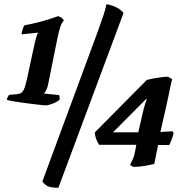

<svg xmlns="http://www.w3.org/2000/svg" viewBox="-20 -785 870 911"><path d="M196 -285Q192 -285 174 -287Q156 -289 131 -292Q106 -295 81 -298.5Q56 -302 37 -305.5Q18 -309 12 -312Q14 -320 17.5 -326Q21 -332 23 -335L59 -338Q69 -339 77.5 -342.5Q86 -346 93 -360Q100 -374 107 -406L146 -586Q148 -596 152.5 -610Q157 -624 160 -628L159 -630L82 -622Q84 -636 88.5 -649Q93 -662 96 -665Q124 -670 154.5 -677.5Q185 -685 212 -693.5Q239 -702 255 -708Q263 -707 270.5 -702Q278 -697 283 -688Q273 -677 266 -656.5Q259 -636 252 -601L208 -383Q206 -371 200 -359Q194 -347 189 -341L260 -334Q262 -332 262.5 -326Q263 -320 263 -312Q257 -306 244 -299.5Q231 -293 217.5 -289Q204 -285 196 -285ZM257 106Q229 106 212 100.5Q195 95 181 76L399 -514Q429 -594 446.5 -642.5Q464 -691 473 -719Q482 -747 485 -765Q512 -761 534.5 -749Q557 -737 566 -723ZM614 7Q611 7 605.5 3Q600 -1 597 -3Q602 -13 609.5 -28.5Q617 -44 621 -67L627 -98H450Q441 -112 435.5 -128Q430 -144 430 -157L677 -406Q688 -409 706.5 -412.5Q725 -416 745 -418.5Q765 -421 778 -421L797 -409Q793 -396 787.5 -369Q782 -342 776 -314Q770 -286 766 -268L741 -159L799 -162L804 -154Q800 -137 793 -119.5Q786 -102 783 -97H730L712 -7Q700 -4 670 1.5Q640 7 614 7ZM516 -157H636L656 -244Q662 -270 668 -290Q674 -310 677 -313L672 -314Z"/></svg>

Font: Texturina Medium 12pt Black
Style: Italic
Weight: 900
Italic angle: -11°
Version: Version 1.002